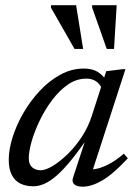

<svg xmlns="http://www.w3.org/2000/svg" viewBox="-20 -694 518 724"><path d="M255.5 -24.5 309.5 -189H320.5Q281.5 -131 250.5 -92.8Q219.5 -54.5 194 -32.2Q168.5 -10 147 -0.8Q125.5 8.5 105.5 8.5Q77.5 8.5 56.8 -1.8Q36 -12 24.5 -34.2Q13 -56.5 13 -92Q13 -130.5 27.5 -176.5Q42 -222.5 68.2 -268Q94.5 -313.5 130 -351.5Q165.5 -389.5 207.8 -412.5Q250 -435.5 296 -435.5Q326.5 -435.5 346.5 -424Q366.5 -412.5 381.5 -389.5L363 -362Q357.5 -376.5 342.8 -387Q328 -397.5 305.5 -397.5Q268.5 -397.5 236 -375Q203.5 -352.5 176.5 -316.5Q149.5 -280.5 129.8 -239.5Q110 -198.5 99.2 -160.5Q88.5 -122.5 88.5 -97Q88.5 -74.5 101.2 -63.2Q114 -52 133.5 -52Q151.5 -52 178 -67.8Q204.5 -83.5 233.2 -111Q262 -138.5 286.8 -175.5Q311.5 -212.5 325.5 -255L380.5 -425.5L441 -433H453L324 -35.5L314.5 -56Q331.5 -53.5 353.5 -59.8Q375.5 -66 399.8 -80.2Q424 -94.5 447 -114.5L462 -97Q406 -37 365.5 -13.5Q325 10 292 10Q269.5 10 259.8 0.8Q250 -8.5 255.5 -24.5ZM293.5 -509.5H261L172 -665.5L172.5 -674.5H267ZM410 -509.5H382.5L327.5 -665.5V-674.5H420Z"/></svg>

Font: Newsreader 17pt
Style: Italic
Weight: 400
Italic angle: -17°
Version: Version 1.003